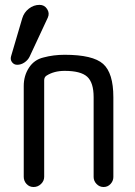

<svg xmlns="http://www.w3.org/2000/svg" viewBox="-20 -750 540 770"><path d="M48.8 -490.2Q36.1 -490.2 28.3 -500.5Q20.5 -510.7 24.4 -524.4L69.3 -676.8Q76.2 -700.2 95.7 -715.3Q115.2 -730.5 138.7 -730.5Q158.2 -730.5 168.9 -713.9Q179.7 -697.3 171.9 -679.7L98.6 -522.5Q91.8 -508.8 78.1 -499.5Q64.5 -490.2 48.8 -490.2ZM239.3 -530.3Q352.5 -530.3 393.6 -493.7Q434.6 -457 434.6 -360.4V-40Q434.6 -24.4 423.3 -12.2Q412.1 0 395.5 0Q378.9 0 367.2 -12.2Q355.5 -24.4 355.5 -40V-360.4Q355.5 -418.9 329.6 -442.4Q303.7 -465.8 239.3 -465.8Q196.3 -465.8 166 -446.3Q157.2 -440.4 157.2 -427.7V-41Q157.2 -24.4 144.5 -12.2Q131.8 0 114.7 0Q97.7 0 86.4 -12.2Q75.2 -24.4 75.2 -41V-405.3Q75.2 -446.3 96.2 -478.5Q117.2 -510.7 154.3 -519.5Q194.3 -530.3 239.3 -530.3Z"/></svg>

Font: Rounded-X Mgen+ 1mn regular
Style: Regular
Weight: 400
Designer: [Source Han Sans]
Ryoko NISHIZUKA  (kana & ideographs); Paul D. Hunt (Latin, Greek & Cyrillic); Wenlong ZHANG  (bopomofo
Version: Version 1.059.20150602